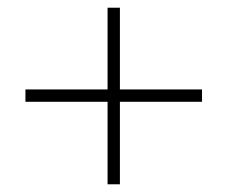

<svg xmlns="http://www.w3.org/2000/svg" viewBox="-20 -478 590 498"><path d="M46 -214V-246H504V-214ZM291 0H259V-458H291Z"/></svg>

Font: Ysabeau SC ExtraLight
Style: Regular
Weight: 250
Designer: Christian Thalmann (Catharsis Fonts)
Version: Version 2.001;gftools[0.9.30]; featfreeze: smcp